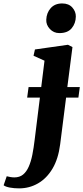

<svg xmlns="http://www.w3.org/2000/svg" viewBox="-142 -808 470 1085"><path d="M-34 256.5Q-62 256.5 -86.2 252Q-110.5 247.5 -121.5 239L-104 188Q-96 190.5 -83.2 192.5Q-70.5 194.5 -61 194.5Q-31.5 194.5 -12 178.8Q7.5 163 20.2 134.2Q33 105.5 40.8 66.5Q48.5 27.5 54 -19L83.5 -256.5H11.5L19.5 -316H91L109.5 -465L47.5 -493L55.5 -528.5L242 -555L267.5 -542L238.5 -316H309L301 -256.5H231.5L198 7.5Q187.5 89.5 154.8 144.8Q122 200 73 228.2Q24 256.5 -34 256.5ZM193.5 -621Q161.5 -621 139.8 -644.2Q118 -667.5 119.5 -697Q121 -735.5 144.5 -762Q168 -788.5 209.5 -788.5Q246.5 -788.5 266.8 -765.5Q287 -742.5 286.5 -714.5Q286 -676 263.2 -648.5Q240.5 -621 193.5 -621Z"/></svg>

Font: Merriweather 48pt ExtraBold
Style: Italic
Weight: 800
Italic angle: -7.8°
Version: Version 2.101